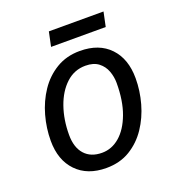

<svg xmlns="http://www.w3.org/2000/svg" viewBox="-126 -778 815 888"><g transform="rotate(-20 281.5 -334.5)"><path d="M248 8Q155 8 101.5 -47.5Q48 -103 48 -198Q48 -260 65 -321Q82 -382 115.5 -432Q149 -482 199.5 -512.5Q250 -543 316 -543Q410 -543 463 -487.5Q516 -432 516 -336Q516 -275 499 -214Q482 -153 448.5 -103Q415 -53 365 -22.5Q315 8 248 8ZM253 -65Q301 -65 340 -98.5Q379 -132 402.5 -195Q426 -258 426 -346Q426 -376 415.5 -404.5Q405 -433 381 -451.5Q357 -470 317 -470Q262 -470 221.5 -432.5Q181 -395 159 -332.5Q137 -270 137 -195Q137 -133 167.5 -99Q198 -65 253 -65ZM198 -606 213 -677H482L467 -606Z"/></g></svg>

Font: Manna Sans
Style: Italic
Weight: 400
Italic angle: -12°
Designer: Monotype Design Team
Foundry: Monotype Imaging Inc.
Version: Version 2.001.1; ttfautohint (v1.8.2)